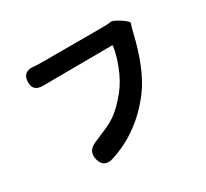

<svg xmlns="http://www.w3.org/2000/svg" viewBox="-151 -951 1302 1215"><g transform="rotate(-30 500.0 -344.0)"><path d="M355 31Q283 54 263 -15Q244 -84 310 -113L415 -158Q446 -172 475 -191Q531 -227 598 -310Q644 -368 676 -450Q704 -521 714 -587Q715 -592 710 -592L206 -589Q130 -588 133 -658Q135 -729 210 -724L214 -723Q250 -721 286 -721H712Q760 -721 775.5 -725Q791 -729 839 -698Q889 -666 883.5 -653.5Q878 -641 867 -596Q811 -358 717 -232Q570 -37 355 31Z"/></g></svg>

Font: Resource Han Rounded KR
Style: Bold
Weight: 700
Designer: Cyano Hao (round all glyphs); Ryoko NISHIZUKA 西塚涼子 (kana, bopomofo & ideographs); Paul D. Hunt (Latin, Greek & Cyrillic)
Foundry: Cyano Hao
Version: 0.990